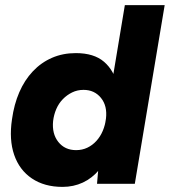

<svg xmlns="http://www.w3.org/2000/svg" viewBox="-20 -720 665 752"><path d="M360 0 368 -93 469 -700H625L508 0ZM225 12Q154 12 105 -21Q56 -54 35.5 -113.5Q15 -173 27 -253Q35 -311 55.5 -358.5Q76 -406 108.5 -440.5Q141 -475 183.5 -493.5Q226 -512 277 -512Q348 -512 387.5 -478Q427 -444 440 -385Q453 -326 442 -248Q434 -186 415.5 -137.5Q397 -89 369 -55.5Q341 -22 304.5 -5Q268 12 225 12ZM278 -132Q302 -132 322 -141.5Q342 -151 357.5 -168Q373 -185 382.5 -207.5Q392 -230 395 -255Q401 -305 375.5 -336.5Q350 -368 307 -368Q283 -368 262.5 -358Q242 -348 226 -331.5Q210 -315 200.5 -293Q191 -271 188 -246Q183 -196 208.5 -164Q234 -132 278 -132Z"/></svg>

Font: Figtree Light ExtraBold
Style: Italic
Weight: 800
Italic angle: -9.5°
Version: Version 2.001;gftools[0.9.30]